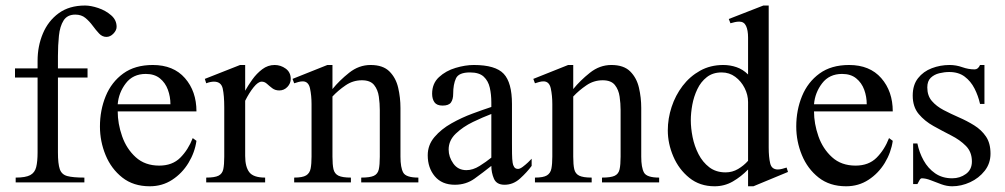

<svg xmlns="http://www.w3.org/2000/svg" viewBox="-20 -647 3565 681"><path d="M393.6 -551.8Q393.6 -539.6 382.3 -527.8Q371.1 -516.1 357.4 -516.1Q342.8 -516.1 331.5 -528.1Q320.3 -540 308.8 -555.7Q297.4 -571.3 283 -583.3Q268.6 -595.2 247.1 -595.2Q218.8 -595.2 205.6 -574.5Q192.4 -553.7 189 -520Q185.5 -486.3 185.5 -447.8V-404.3H290.5V-372.1H185.5V-106.4Q185.5 -65.9 192.1 -46.9Q198.7 -27.8 218.8 -22.5Q238.8 -17.1 279.3 -17.1V0H35.6V-17.1Q70.8 -17.1 87.2 -25.9Q103.5 -34.7 108.4 -54.4Q113.3 -74.2 113.3 -106.4V-372.1H33.2V-404.3H113.3V-431.6Q113.3 -483.4 132.1 -528.1Q150.9 -572.8 188.2 -600.1Q225.6 -627.4 281.7 -627.4Q301.8 -627.4 328.1 -618.7Q354.5 -609.9 374 -593Q393.6 -576.2 393.6 -551.8Z M663.6 -157.2 676.8 -147.5Q670.9 -106 648.4 -69.1Q626 -32.2 590.8 -9.3Q555.7 13.7 511.2 13.7Q453.1 13.7 413.8 -17.3Q374.5 -48.3 354.5 -96.9Q334.5 -145.5 334.5 -198.2Q334.5 -256.3 355 -306.2Q375.5 -356 417 -386.2Q458.5 -416.5 522 -416.5Q595.2 -416.5 636 -369.9Q676.8 -323.2 676.8 -252H397.5Q397.5 -208.5 413.1 -163.8Q428.7 -119.1 461.4 -89.4Q494.1 -59.6 544.9 -59.6Q591.3 -59.6 619.4 -87.6Q647.5 -115.7 663.6 -157.2ZM397.5 -277.3H584.5Q584.5 -304.2 575.4 -328.9Q566.4 -353.5 547.1 -369.1Q527.8 -384.8 497.1 -384.8Q451.7 -384.8 426.3 -351.6Q400.9 -318.4 397.5 -277.3Z M1011.2 -367.2Q1011.2 -351.1 999.3 -338.6Q987.3 -326.2 970.7 -326.2Q956.1 -326.2 945.8 -334Q935.5 -341.8 927 -349.6Q918.5 -357.4 908.2 -357.4Q895.5 -357.4 879.6 -337.6Q863.8 -317.9 849.6 -289.6V-93.8Q849.6 -55.2 864.3 -36.1Q878.9 -17.1 920.4 -17.1V0H711.4V-17.1Q741.7 -17.1 755.1 -23.9Q768.6 -30.8 772 -46.9Q775.4 -63 775.4 -91.3V-266.1Q775.4 -308.1 770 -332.8Q764.6 -357.4 738.8 -357.4Q726.6 -357.4 711.4 -351.6L706.5 -367.2L831.5 -416.5H849.6V-325.2Q859.9 -343.8 875 -365Q890.1 -386.2 910.2 -401.4Q930.2 -416.5 954.1 -416.5Q975.6 -416.5 993.4 -403.6Q1011.2 -390.6 1011.2 -367.2Z M1463.9 0H1261.2V-17.1Q1292 -17.1 1305.9 -23.4Q1319.8 -29.8 1323.5 -46.1Q1327.1 -62.5 1327.1 -91.3V-256.8Q1327.1 -279.8 1323.7 -304.2Q1320.3 -328.6 1306.9 -345.5Q1293.5 -362.3 1263.7 -362.3Q1231.9 -362.3 1205.6 -344.2Q1179.2 -326.2 1159.2 -304.7V-91.3Q1159.2 -63 1162.8 -46.9Q1166.5 -30.8 1180.4 -23.9Q1194.3 -17.1 1224.6 -17.1V0H1023.4V-17.1Q1053.2 -17.1 1065.9 -24.9Q1078.6 -32.7 1081.8 -49.3Q1085 -65.9 1085 -91.3V-277.8Q1085 -308.1 1079.6 -333.3Q1074.2 -358.4 1053.7 -358.4Q1046.4 -358.4 1038.6 -356.2Q1030.8 -354 1023.4 -351.6L1017.6 -367.2L1141.1 -416.5H1159.2V-331.1Q1183.6 -361.3 1218.3 -388.9Q1252.9 -416.5 1294.4 -416.5Q1338.4 -416.5 1361.3 -393.6Q1384.3 -370.6 1392.3 -335.7Q1400.4 -300.8 1400.4 -264.2V-91.3Q1400.4 -52.7 1410.2 -34.9Q1419.9 -17.1 1463.9 -17.1Z M1865.7 -84V-58.6Q1849.1 -36.1 1824.7 -13.9Q1800.3 8.3 1769.5 8.3Q1741.2 8.3 1731.9 -13.2Q1722.7 -34.7 1722.7 -58.6Q1693.4 -35.2 1663.1 -13.4Q1632.8 8.3 1593.3 8.3Q1547.4 8.3 1522.2 -21.7Q1497.1 -51.8 1497.1 -96.2Q1497.1 -132.8 1521 -160.9Q1544.9 -189 1581.3 -209.5Q1617.7 -230 1656 -244.1Q1694.3 -258.3 1722.7 -267.6V-284.2Q1722.7 -311.5 1717.3 -335.7Q1711.9 -359.9 1695.8 -375Q1679.7 -390.1 1647 -390.1Q1606.9 -390.1 1597.2 -368.9Q1587.4 -347.7 1587.4 -314.5Q1587.4 -294.9 1579.6 -283.7Q1571.8 -272.5 1549.8 -272.5Q1529.3 -272.5 1521 -284.2Q1512.7 -295.9 1512.7 -314.5Q1512.7 -351.1 1537.1 -373.5Q1561.5 -396 1595.9 -406.2Q1630.4 -416.5 1660.6 -416.5Q1737.3 -416.5 1766.6 -385.3Q1795.9 -354 1795.9 -278.3V-140.6Q1795.9 -123.5 1796.1 -102.3Q1796.4 -81.1 1798.3 -69.8Q1799.3 -61.5 1803.7 -54.7Q1808.1 -47.9 1817.4 -47.9Q1824.2 -47.9 1834 -55.2Q1843.8 -62.5 1852.8 -71Q1861.8 -79.6 1865.7 -84ZM1722.7 -87.9V-242.7Q1692.9 -231.4 1657.5 -214.4Q1622.1 -197.3 1596.7 -173.1Q1571.3 -148.9 1571.3 -116.7Q1571.3 -90.3 1587.9 -66.9Q1604.5 -43.5 1634.3 -43.5Q1657.2 -43.5 1680.9 -58.3Q1704.6 -73.2 1722.7 -87.9Z M2317.9 0H2115.2V-17.1Q2146 -17.1 2159.9 -23.4Q2173.8 -29.8 2177.5 -46.1Q2181.2 -62.5 2181.2 -91.3V-256.8Q2181.2 -279.8 2177.7 -304.2Q2174.3 -328.6 2160.9 -345.5Q2147.5 -362.3 2117.7 -362.3Q2085.9 -362.3 2059.6 -344.2Q2033.2 -326.2 2013.2 -304.7V-91.3Q2013.2 -63 2016.8 -46.9Q2020.5 -30.8 2034.4 -23.9Q2048.3 -17.1 2078.6 -17.1V0H1877.4V-17.1Q1907.2 -17.1 1919.9 -24.9Q1932.6 -32.7 1935.8 -49.3Q1939 -65.9 1939 -91.3V-277.8Q1939 -308.1 1933.6 -333.3Q1928.2 -358.4 1907.7 -358.4Q1900.4 -358.4 1892.6 -356.2Q1884.8 -354 1877.4 -351.6L1871.6 -367.2L1995.1 -416.5H2013.2V-331.1Q2037.6 -361.3 2072.3 -388.9Q2106.9 -416.5 2148.4 -416.5Q2192.4 -416.5 2215.3 -393.6Q2238.3 -370.6 2246.3 -335.7Q2254.4 -300.8 2254.4 -264.2V-91.3Q2254.4 -52.7 2264.2 -34.9Q2273.9 -17.1 2317.9 -17.1Z M2774.9 -37.1 2652.3 13.7H2633.3V-45.9Q2608.9 -20.5 2579.3 -3.4Q2549.8 13.7 2514.6 13.7Q2461.9 13.7 2424.8 -16.4Q2387.7 -46.4 2368.2 -92Q2348.6 -137.7 2348.6 -184.6Q2348.6 -226.6 2362.1 -267.6Q2375.5 -308.6 2401.1 -342.3Q2426.8 -376 2463.1 -396.2Q2499.5 -416.5 2545.4 -416.5Q2569.8 -416.5 2592.5 -408.7Q2615.2 -400.9 2633.3 -382.8V-513.7Q2633.3 -539.6 2626.2 -554.9Q2619.1 -570.3 2602.1 -570.3Q2594.2 -570.3 2586.7 -568.6Q2579.1 -566.9 2570.8 -564.5L2564.9 -579.6L2687.5 -627.4H2706.5V-124Q2706.5 -89.8 2711.7 -67.9Q2716.8 -45.9 2738.8 -45.9Q2746.1 -45.9 2754.2 -48.1Q2762.2 -50.3 2770 -52.7ZM2633.3 -76.7V-285.2Q2633.3 -310.5 2621.1 -334.7Q2608.9 -358.9 2587.9 -374.5Q2566.9 -390.1 2539.6 -390.1Q2508.3 -390.1 2487.1 -373.5Q2465.8 -356.9 2453.4 -330.8Q2440.9 -304.7 2435.5 -275.4Q2430.2 -246.1 2430.2 -220.7Q2430.2 -192.9 2436.5 -160.9Q2442.9 -128.9 2457.5 -100.3Q2472.2 -71.8 2495.8 -53.7Q2519.5 -35.6 2553.7 -35.6Q2577.6 -35.6 2597.9 -47.6Q2618.2 -59.6 2633.3 -76.7Z M3133.3 -157.2 3146.5 -147.5Q3140.6 -106 3118.2 -69.1Q3095.7 -32.2 3060.5 -9.3Q3025.4 13.7 2981 13.7Q2922.9 13.7 2883.5 -17.3Q2844.2 -48.3 2824.2 -96.9Q2804.2 -145.5 2804.2 -198.2Q2804.2 -256.3 2824.7 -306.2Q2845.2 -356 2886.7 -386.2Q2928.2 -416.5 2991.7 -416.5Q3064.9 -416.5 3105.7 -369.9Q3146.5 -323.2 3146.5 -252H2867.2Q2867.2 -208.5 2882.8 -163.8Q2898.4 -119.1 2931.2 -89.4Q2963.9 -59.6 3014.6 -59.6Q3061 -59.6 3089.1 -87.6Q3117.2 -115.7 3133.3 -157.2ZM2867.2 -277.3H3054.2Q3054.2 -304.2 3045.2 -328.9Q3036.1 -353.5 3016.8 -369.1Q2997.6 -384.8 2966.8 -384.8Q2921.4 -384.8 2896 -351.6Q2870.6 -318.4 2867.2 -277.3Z M3493.2 -102.1Q3493.2 -67.4 3472.7 -41.3Q3452.1 -15.1 3420.9 -0.7Q3389.6 13.7 3357.4 13.7Q3338.4 13.7 3318.8 6.6Q3299.3 -0.5 3281.5 -7.6Q3263.7 -14.6 3249.5 -14.6Q3244.6 -14.6 3240.5 -6.3Q3236.3 2 3233.9 5.9H3218.8V-138.2H3233.9Q3240.2 -106.4 3255.9 -78.1Q3271.5 -49.8 3296.9 -32.2Q3322.3 -14.6 3357.4 -14.6Q3384.8 -14.6 3406 -30Q3427.2 -45.4 3427.2 -74.2Q3427.2 -107.9 3406 -129.4Q3384.8 -150.9 3353.5 -166.7Q3322.3 -182.6 3291 -200Q3259.8 -217.3 3238.5 -242.7Q3217.3 -268.1 3217.3 -308.1Q3217.3 -345.7 3236.1 -369.6Q3254.9 -393.6 3284.9 -405Q3314.9 -416.5 3348.1 -416.5Q3371.1 -416.5 3393.1 -408.7Q3415 -400.9 3437 -400.9Q3449.2 -400.9 3456.1 -416.5H3471.7V-278.3H3456.1Q3449.7 -307.1 3436.5 -333Q3423.3 -358.9 3401.6 -375.2Q3379.9 -391.6 3346.7 -391.6Q3329.6 -391.6 3311.5 -387.2Q3293.5 -382.8 3281.2 -371.1Q3269 -359.4 3269 -336.9Q3269 -307.6 3285.2 -288.8Q3301.3 -270 3326.9 -256.6Q3352.5 -243.2 3381.1 -230.7Q3409.7 -218.3 3435.3 -202.4Q3460.9 -186.5 3477.1 -162.8Q3493.2 -139.2 3493.2 -102.1Z"/></svg>

Font: Rohingya Solluk
Style: Regular
Weight: 400
Designer: SIL International
Foundry: SIL International
Version: Version 1.001